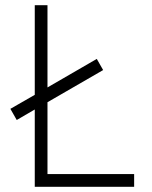

<svg xmlns="http://www.w3.org/2000/svg" viewBox="-20 -720 587 740"><path d="M163 -700V-383L353 -493L377.5 -450L163 -326V-49H497V0H114V-298L44.5 -257.5L20 -300.5L114 -354.5V-700Z"/></svg>

Font: Urbanist ExtraLight
Style: Regular
Weight: 200
Designer: Corey Hu
Foundry: Corey Hu
Version: Version 1.330; ttfautohint (v1.8.4.7-5d5b)